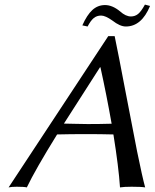

<svg xmlns="http://www.w3.org/2000/svg" viewBox="-20 -816 676 839"><path d="M552.2 -744.1Q569.8 -744.1 583.3 -754.9Q596.7 -765.6 613.3 -795.9L635.7 -790Q598.6 -700.2 529.8 -700.2Q504.4 -700.2 471.2 -726.1Q440.4 -748 421.9 -748Q402.8 -748 389.4 -736.8Q376 -725.6 362.8 -700.2L339.8 -705.1Q359.9 -750.5 383.5 -772.2Q407.2 -793.9 439 -793.9Q471.2 -793.9 504.9 -766.1Q529.3 -744.1 552.2 -744.1ZM229.5 -228.5Q134.3 -74.7 97.2 2.9Q85.9 0 53.2 0Q30.3 0 17.6 2.9L453.1 -658.2H481Q498 -576.7 527.3 -421.9L579.1 -154.3Q602.1 -41.5 614.3 2.9Q597.7 0 555.2 0Q522 0 504.4 2.9Q498.5 -85.9 475.6 -228.5Q418.9 -230 358.9 -230Q286.6 -230 229.5 -228.5ZM467.8 -275.4Q445.3 -402.8 418.9 -522H417L259.3 -275.9Q268.6 -275.9 307.6 -274.9Q346.7 -273.9 363.3 -273.9Q418 -273.9 467.8 -275.4Z"/></svg>

Font: Linux Biolinum G
Style: Italic
Weight: 400
Italic angle: -12°
Designer: Philipp H. Poll
Foundry: Philipp H. Poll
Version: Version 0.5.1